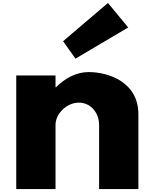

<svg xmlns="http://www.w3.org/2000/svg" viewBox="-20 -1281 1032 1300"><path d="M407 -1002 491 -884 848 -1095 711 -1261ZM356 -1H90V-770H356V-690H359C419 -750 495 -793 579 -793C720 -793 917 -722 917 -508V-1H651V-436C651 -512 599 -586 513 -586C433 -586 356 -512 356 -436Z"/></svg>

Font: Hussar Dziwak
Style: Regular
Weight: 400
Version: Version 1.022